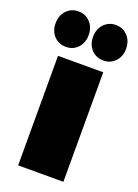

<svg xmlns="http://www.w3.org/2000/svg" viewBox="-161 -838 647 901"><g transform="rotate(20 163.0 -388.0)"><path d="M50 -547H276V0H50ZM-13 -687Q-13 -726 10.5 -751Q34 -776 70 -776Q105 -776 128.5 -751Q152 -726 152 -687Q152 -648 128.5 -623.5Q105 -599 70 -599Q34 -599 10.5 -623.5Q-13 -648 -13 -687ZM174 -687Q174 -726 197.5 -751Q221 -776 257 -776Q292 -776 315.5 -751Q339 -726 339 -687Q339 -648 315.5 -623.5Q292 -599 257 -599Q221 -599 197.5 -623.5Q174 -648 174 -687Z"/></g></svg>

Font: Montserrat Alternates Black
Style: Regular
Weight: 900
Designer: Julieta Ulanovsky
Foundry: Julieta Ulanovsky
Version: Version 7.200